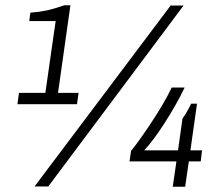

<svg xmlns="http://www.w3.org/2000/svg" viewBox="-20 -707 849 728"><path d="M46 -312 52 -355H152L191 -627H91L95 -659Q126 -661 155 -667Q184 -673 224 -687H247L200 -355H278L272 -312ZM111 0 627 -686H676L163 0ZM635 1 649 -95H471L477 -135Q488 -148 507.5 -175Q527 -202 550 -236.5Q573 -271 594.5 -307Q616 -343 631 -375H680Q665 -343 645 -308Q625 -273 603.5 -239.5Q582 -206 562 -179.5Q542 -153 527 -137H655L672 -258Q679 -267 684.5 -276Q690 -285 695 -295Q700 -305 705 -314H727L702 -137H746L741 -95H696L682 1Z"/></svg>

Font: Chivo ExtraLight
Style: Italic
Weight: 250
Italic angle: -8.05°
Designer: Hector Gatti
Foundry: Omnibus-Type
Version: Version 2.002